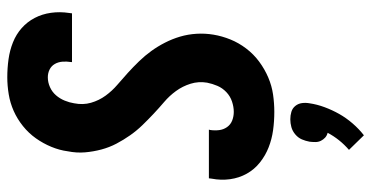

<svg xmlns="http://www.w3.org/2000/svg" viewBox="-272 -512 1043 540"><g transform="rotate(-90 250.0 -241.5)"><path d="M206 8Q179 8 154 4.5Q129 1 106 -8Q83 -17 63.5 -32.5Q44 -48 32 -69.5Q20 -91 16.5 -116.5Q13 -142 18 -168L19 -176H156L155 -173Q153 -160 154.5 -147.5Q156 -135 163 -125Q170 -115 181.5 -110.5Q193 -106 206 -106Q220 -106 235 -111Q250 -116 261.5 -127Q273 -138 279 -152Q285 -166 288 -181Q292 -205 285 -227.5Q278 -250 264.5 -268.5Q251 -287 234 -301.5Q217 -316 200.5 -331.5Q184 -347 168.5 -363Q153 -379 140 -397.5Q127 -416 116.5 -436Q106 -456 100 -478.5Q94 -501 92 -524.5Q90 -548 95 -573Q98 -596 107.5 -619Q117 -642 131.5 -662.5Q146 -683 166 -699Q186 -715 208.5 -725Q231 -735 255.5 -739Q280 -743 303 -743Q329 -743 354 -739.5Q379 -736 401.5 -727Q424 -718 441.5 -702.5Q459 -687 470 -666Q481 -645 484.5 -620Q488 -595 484 -569L483 -561H346V-564Q348 -576 347 -588Q346 -600 340.5 -609.5Q335 -619 325 -624Q315 -629 303 -629Q289 -629 275.5 -623Q262 -617 252.5 -606Q243 -595 237.5 -581.5Q232 -568 230 -555Q225 -530 231.5 -507.5Q238 -485 251.5 -466.5Q265 -448 282 -433.5Q299 -419 315.5 -404Q332 -389 348 -372.5Q364 -356 377 -338Q390 -320 400.5 -299.5Q411 -279 417.5 -257Q424 -235 425.5 -211Q427 -187 423 -163Q419 -139 409.5 -115.5Q400 -92 384 -71Q368 -50 347 -34.5Q326 -19 302.5 -9Q279 1 254.5 4.5Q230 8 206 8ZM140 260 99 218Q114 205 126 190Q138 175 147 158Q139 156 133.5 151Q128 146 124.5 139Q121 132 121 123.5Q121 115 122 107Q124 96 128.5 85.5Q133 75 142.5 67Q152 59 163 56Q174 53 185 53Q196 53 206 56Q216 59 222.5 67Q229 75 230.5 85.5Q232 96 230 107Q227 128 219 149.5Q211 171 200 190.5Q189 210 173.5 228Q158 246 140 260Z"/></g></svg>

Font: Iosevka Curly Heavy
Style: Italic
Weight: 900
Italic angle: -9°
Monospace: yes
Designer: Belleve Invis
Foundry: Belleve Invis
Version: Version 22.1.2; ttfautohint (v1.8.4)